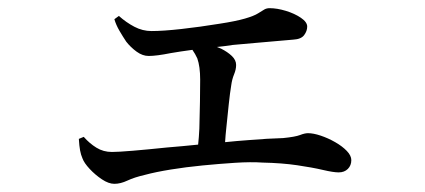

<svg xmlns="http://www.w3.org/2000/svg" viewBox="-20 -487 1040 470"><path d="M260 -37Q246 -37 229.5 -48Q213 -59 199.5 -73.5Q186 -88 182 -99Q178 -108 176 -119Q174 -130 173 -147L185 -152Q199 -136 216 -125.5Q233 -115 254 -115Q269 -115 305 -118Q341 -121 389 -126Q426 -129 465 -133Q467 -151 468 -172Q469 -205 469.5 -238Q470 -271 470 -292Q470 -324 463 -344Q458 -355 451 -365Q421 -361 398 -357Q363 -350 344 -350Q329 -350 314.5 -360.5Q300 -371 289 -385Q281 -397 272.5 -411.5Q264 -426 260 -440L271 -448Q289 -432 309 -421.5Q329 -411 351 -411Q379 -411 424 -416Q469 -421 518 -429Q557 -435 579.5 -441.5Q602 -448 612 -454.5Q622 -461 627.5 -464Q633 -467 640 -467Q658 -467 679.5 -460.5Q701 -454 716.5 -443.5Q732 -433 732 -422Q732 -411 724.5 -401Q717 -391 698 -390Q686 -389 663.5 -387Q641 -385 612 -382.5Q583 -380 550 -377Q531 -374 511 -372Q516 -370 521 -368Q537 -360 547.5 -350Q558 -340 558 -328Q558 -317 553 -305Q548 -293 546 -278Q543 -260 540 -232Q537 -204 534 -174Q532 -156 531 -139Q560 -142 588 -144Q636 -148 673 -149Q703 -152 714.5 -156.5Q726 -161 734 -161Q747 -161 765 -155Q783 -149 800.5 -139Q818 -129 829 -117.5Q840 -106 840 -95Q840 -82 831.5 -73.5Q823 -65 809 -65Q796 -65 770.5 -71Q745 -77 707.5 -82.5Q670 -88 623 -89Q594 -91 555.5 -88.5Q517 -86 476 -82Q435 -78 398 -72Q361 -66 335 -59Q309 -53 292 -45Q275 -37 260 -37Z"/></svg>

Font: Noto Serif HK ExtraLight Medium
Style: Regular
Weight: 500
Version: Version 2.002-H1;hotconv 1.1.0;makeotfexe 2.6.0